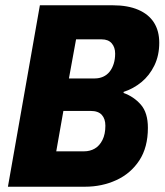

<svg xmlns="http://www.w3.org/2000/svg" viewBox="-20 -707 623 727"><path d="M10 0 131 -687H407Q464 -687 503.5 -670Q543 -653 563 -621.5Q583 -590 583 -545Q583 -497 564.5 -459Q546 -421 515.5 -396Q485 -371 448 -359V-355Q487 -341 513.5 -310.5Q540 -280 540 -223Q540 -149 507.5 -99.5Q475 -50 420.5 -25Q366 0 302 0ZM193 -134H298Q321 -134 339 -144.5Q357 -155 368 -177Q379 -199 379 -231Q379 -257 365.5 -272Q352 -287 323 -287H220ZM241 -410H339Q356 -410 370.5 -416.5Q385 -423 395 -435.5Q405 -448 410.5 -465.5Q416 -483 416 -504Q416 -528 403 -543Q390 -558 365 -558H268Z"/></svg>

Font: Archivo Condensed ExtraBold
Style: Italic
Weight: 800
Width: 3
Italic angle: -10°
Designer: Hector Gatti
Foundry: Omnibus-Type
Version: Version 2.001